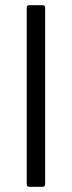

<svg xmlns="http://www.w3.org/2000/svg" viewBox="-20 -720 277 740"><path d="M83 -10V-690Q83 -700 93 -700H144Q154 -700 154 -690V-10Q154 0 144 0H93Q83 0 83 -10Z"/></svg>

Font: Barlow Semi Condensed
Style: Regular
Weight: 400
Width: 4
Designer: Jeremy Tribby
Foundry: Tribby Type
Version: Version 1.408;December 10, 2018;FontCreator 11.5.0.2430 64-b